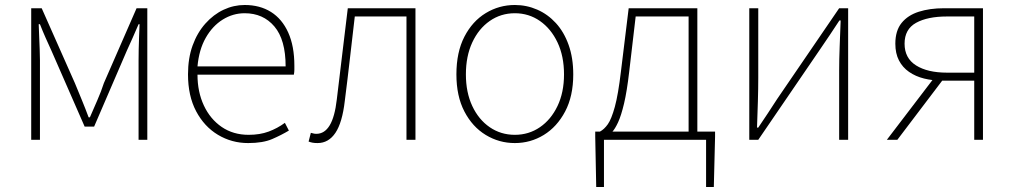

<svg xmlns="http://www.w3.org/2000/svg" viewBox="-20 -560 4062 769"><path d="M105 0V-527H147L280 -227Q294 -193 308 -159Q322 -125 335 -90H340Q355 -125 370 -159Q385 -193 396 -227L527 -527H570V0H535V-318Q535 -338 535.5 -362Q536 -386 537 -412Q538 -438 539 -463H535Q523 -435 511.5 -409Q500 -383 488 -357L357 -53H319L186 -357Q174 -383 162.5 -409Q151 -435 140 -463H135Q136 -438 137 -412Q138 -386 139 -362Q140 -338 140 -318V0Z M974 13Q908 13 853 -20Q798 -53 765.5 -114.5Q733 -176 733 -262Q733 -327 751.5 -378Q770 -429 802.5 -465.5Q835 -502 875.5 -521Q916 -540 960 -540Q1021 -540 1065.5 -512Q1110 -484 1134.5 -429.5Q1159 -375 1159 -297Q1159 -289 1159 -280.5Q1159 -272 1157 -261H771Q771 -192 796.5 -137.5Q822 -83 868 -51.5Q914 -20 976 -20Q1021 -20 1056 -33Q1091 -46 1121 -68L1137 -37Q1107 -19 1070 -3Q1033 13 974 13ZM771 -294H1124Q1124 -401 1079 -454Q1034 -507 960 -507Q913 -507 872 -481.5Q831 -456 804 -408.5Q777 -361 771 -294Z M1252 13Q1240 13 1232 11.5Q1224 10 1216 7L1225 -28Q1230 -27 1235 -25.5Q1240 -24 1247 -24Q1280 -24 1300.5 -58Q1321 -92 1329 -162Q1340 -254 1351 -345Q1362 -436 1373 -527H1644V0H1608V-494H1401Q1391 -409 1381.5 -325.5Q1372 -242 1361 -156Q1351 -69 1323.5 -28Q1296 13 1252 13Z M2042 13Q1979 13 1925.5 -19.5Q1872 -52 1840 -113.5Q1808 -175 1808 -262Q1808 -351 1840 -413Q1872 -475 1925.5 -507.5Q1979 -540 2042 -540Q2089 -540 2131.5 -521.5Q2174 -503 2206.5 -467.5Q2239 -432 2257.5 -380Q2276 -328 2276 -262Q2276 -175 2243.5 -113.5Q2211 -52 2158 -19.5Q2105 13 2042 13ZM2042 -20Q2098 -20 2142.5 -50.5Q2187 -81 2213 -135.5Q2239 -190 2239 -262Q2239 -335 2213 -390Q2187 -445 2142.5 -476Q2098 -507 2042 -507Q1986 -507 1941.5 -476Q1897 -445 1871.5 -390Q1846 -335 1846 -262Q1846 -190 1871.5 -135.5Q1897 -81 1941.5 -50.5Q1986 -20 2042 -20Z M2399 0V189H2368L2364 -13V-33H2844V-13L2839 189H2808V0ZM2738 -12V-494H2526L2500 -272Q2491 -194 2479.5 -145.5Q2468 -97 2455.5 -70Q2443 -43 2431 -30.5Q2419 -18 2410 -11L2383 -33Q2400 -42 2414.5 -62.5Q2429 -83 2442.5 -132Q2456 -181 2467 -274L2498 -527H2773V-12Z M2981 0V-527H3017V-249Q3017 -206 3015.5 -154Q3014 -102 3012 -49H3017Q3034 -74 3055.5 -106.5Q3077 -139 3093 -164L3341 -527H3377V0H3341V-277Q3341 -321 3343 -373Q3345 -425 3347 -478H3342Q3326 -453 3304 -420.5Q3282 -388 3265 -363L3017 0Z M3882 0V-237H3754Q3715 -237 3681 -245.5Q3647 -254 3621 -272Q3595 -290 3580.5 -318Q3566 -346 3566 -385Q3566 -437 3591 -468Q3616 -499 3660 -513Q3704 -527 3761 -527H3917V0ZM3773 -269H3882V-494H3773Q3695 -494 3649 -468.5Q3603 -443 3603 -385Q3603 -327 3649 -298Q3695 -269 3773 -269ZM3532 0 3725 -253 3756 -240 3574 0Z"/></svg>

Font: Noto Sans KR Thin
Style: Regular
Weight: 100
Designer: Ryoko NISHIZUKA 西塚涼子 (kana, bopomofo & ideographs); Paul D. Hunt (Latin, Greek & Cyrillic); Sandoll Communications 산돌커뮤니
Foundry: Adobe
Version: Version 2.004-H2;hotconv 1.0.118;makeotfexe 2.5.65603